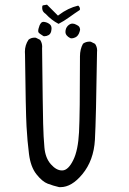

<svg xmlns="http://www.w3.org/2000/svg" viewBox="-20 -792 540 802"><path d="M84 -575.7Q84 -569.8 84.5 -564Q84.5 -564 84.5 -563.5Q87.4 -325.2 90.8 -263.9Q94.2 -202.6 101.1 -148.7Q107.9 -94.7 132.3 -64Q156.7 -33.2 179.4 -24.7Q202.1 -16.1 227.1 -10.3Q230 -10.3 232.9 -10.3Q279.3 -10.3 323.7 -64Q371.6 -121.6 376.5 -208.5Q381.3 -295.9 385.3 -575.2Q385.7 -580.6 385.7 -581.1Q385.7 -596.7 377 -608.9L359.4 -617.7Q356.9 -618.2 354.5 -618.2Q338.4 -618.2 326.7 -609.4Q314 -586.4 314 -556.2Q314 -552.2 314 -547.9Q314 -315.4 310.1 -239.7Q306.2 -164.1 286.1 -123.5Q265.6 -81.5 241.2 -80.1Q239.7 -80.1 238.3 -80.1Q215.3 -80.1 192.4 -106Q169.4 -131.8 165.5 -176.3Q161.6 -219.2 160.2 -275.6Q158.7 -332 155.8 -590.8L156.2 -596.7Q156.2 -612.8 147.5 -625.5L129.9 -634.3Q127.4 -634.8 125 -634.8Q109.4 -634.8 99.1 -626Q84 -603.5 84 -575.7ZM279.3 -631.8Q285.6 -631.8 294.4 -635.7Q307.6 -641.6 313 -661.1Q314.5 -665.5 314.5 -667.5Q314.5 -669.4 314.2 -671.4Q314 -673.3 312.7 -676.5Q311.5 -679.7 309.6 -681.6Q307.6 -683.6 306.2 -684.6Q303.2 -686.5 298.3 -689Q290.5 -693.4 282.7 -693.4Q272.5 -693.4 263.2 -684.1Q253.4 -673.8 253.4 -658.7Q253.4 -643.1 273.4 -632.8Q275.9 -631.8 279.3 -631.8ZM165.5 -640.6Q174.3 -640.6 183.1 -645.5Q193.4 -651.4 194.8 -667.5Q195.3 -670.4 195.3 -672.9Q195.3 -684.6 188 -690.4Q178.7 -698.2 166.5 -700.2Q164.1 -700.7 162.1 -700.7Q154.8 -700.7 150.9 -695.3Q144.5 -687.5 141.1 -672.9Q139.6 -667.5 139.6 -662.6Q139.6 -657.7 142.1 -655Q144.5 -652.3 147.5 -650.4Q153.3 -646 161.6 -641.1Q163.6 -640.6 165.5 -640.6ZM156.7 -766.1Q156.2 -762.7 156.2 -758.8Q156.2 -754.9 157.7 -749.5Q160.2 -741.2 170.9 -733.9Q195.3 -707.5 224.6 -692.4Q246.6 -703.6 268.6 -719.5Q290.5 -735.4 313.5 -750.5Q314 -752.9 314 -754.4Q314 -762.7 306.6 -768.6Q264.6 -758.8 225.1 -729L222.2 -726.6L176.3 -772.5L158.7 -769.5Z"/></svg>

Font: Bakudai
Style: Light
Weight: 300
Version: Version 1.48